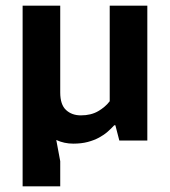

<svg xmlns="http://www.w3.org/2000/svg" viewBox="-20 -497 601 679"><path d="M368 -477H501V0H402L388 -54H384Q374 -43 361 -31.5Q348 -20 330.5 -10.5Q313 -1 290.5 5Q268 11 239 11Q207 11 179 -2L193 73V162H60V-477H193V-170Q193 -127 213.5 -108Q234 -89 266 -89Q302 -89 327.5 -104Q353 -119 368 -139Z"/></svg>

Font: Mukta Mahee
Style: Bold
Weight: 700
Designer: Shuchita Grover, Noopur Datye, Girish Dalvi, Yashodeep Gholap
Foundry: Ek Type
Version: Version 2.538;PS 1.000;hotconv 16.6.51;makeotf.lib2.5.65220;